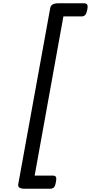

<svg xmlns="http://www.w3.org/2000/svg" viewBox="-20 -1074 554 1169"><path d="M511 -1014Q507 -992 499 -983Q491 -974 476 -974H366L191 -5H301Q316 -5 320.5 3.5Q325 12 320 35Q317 57 309 66Q301 75 286 75H130Q86 75 91 48L286 -1026Q291 -1054 335 -1054H491Q506 -1054 511 -1045.5Q516 -1037 511 -1014Z"/></svg>

Font: Playwrite DE VA
Style: Regular
Weight: 400
Designer: Veronika Burian, José Scaglione
Foundry: TypeTogether
Version: Version 1.002